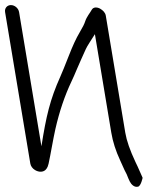

<svg xmlns="http://www.w3.org/2000/svg" viewBox="-87 -690 629 755"><path d="M32.2 -46.9C33.9 -36.7 40.7 -27.5 50.2 -21.6C58.1 -16.8 66.5 -14.4 74.2 -14.8C89 -15.5 96.5 -25.2 100.5 -34.8C102 -38.4 103.1 -42.2 104 -46.1C112.3 -83.7 121.3 -140.3 130.8 -182.6C146.5 -251.7 167.7 -314.2 194.2 -370C201.3 -385 208.2 -400.7 215 -417.2C227.1 -446.7 238.4 -469.1 250.4 -496.9C255.2 -508.2 273.1 -534.7 286.2 -555.6L350.7 -168.1C356.6 -132.9 368.1 -96.7 385.2 -60L402.7 -21.2L411 -5C413.1 -0.8 415.4 4.8 417.8 11.7L418.1 12.4L423.1 23.3C429 35 440.9 47.9 456 44C467.4 41.1 473.8 9.2 473.8 9.2L469 -1.8C463.1 -14.8 459.7 -23.4 453.7 -36.2L445.9 -52.5C424.1 -98.7 410.8 -137.3 405.7 -167.9L329 -628.5C327 -640.5 317.7 -649.4 307.4 -655.5C295.9 -662.2 280.3 -663.7 273.5 -651.2C266.8 -638.7 254.3 -625.4 247.7 -605.4C245.3 -597.1 237.8 -581.8 225.5 -561.3C212.5 -539.6 198.6 -509.3 183.4 -470.3C168.3 -431.6 157.3 -404.6 150.6 -389.6C109.2 -297.6 94.5 -232.3 75.9 -114.8L-12 -642.5C-14.5 -657.5 -29 -670 -44.1 -670C-59.1 -670 -69.5 -657.5 -67 -642.5Z"/></svg>

Font: MewTooHand
Style: BdCondLta
Weight: 400
Designer: Mew Too, Robert Jablonski
Version: Version 0.77